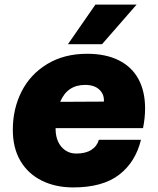

<svg xmlns="http://www.w3.org/2000/svg" viewBox="-20 -807 690 839"><path d="M36 -240Q36 -331 74 -406.5Q112 -482 186 -527Q260 -572 361 -572Q442 -572 499 -543.5Q556 -515 585 -461.5Q614 -408 614 -333Q614 -292 605 -247H223V-243Q223 -212 234 -188Q245 -164 265.5 -150Q286 -136 313 -136Q354 -136 379 -152Q404 -168 412 -196H596Q572 -98 500 -43Q428 12 300 12Q223 12 163 -17.5Q103 -47 69.5 -103.5Q36 -160 36 -240ZM434 -363Q436 -395 414 -415.5Q392 -436 352 -436Q274 -436 243 -362ZM397 -787H577L426 -614H277Z"/></svg>

Font: Azeret Mono ExtraBold
Style: Italic
Weight: 800
Italic angle: -12°
Designer: Martin Vácha
Foundry: Displaay
Version: Version 1.000; Glyphs 3.0.3, build 3074